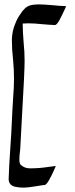

<svg xmlns="http://www.w3.org/2000/svg" viewBox="-20 -625 343 876"><path d="M85 231Q66.4 231 49.3 227.1Q20 220.7 19.5 191.9Q22 123.5 24.4 92.3Q32.2 -15.1 36.6 -122.6L40 -180.7Q43.9 -224.1 43.9 -266.6Q43.9 -309.6 39.6 -352.5Q34.2 -397.9 34.2 -444.3Q35.2 -484.9 50.3 -518.6Q58.6 -541 73.2 -561Q93.3 -593.3 116.7 -600.1Q133.8 -605 155.8 -605Q178.2 -605 222.7 -601.1Q252 -597.7 281.2 -597.2L278.8 -589.8Q273.9 -578.1 264.4 -559.1Q254.9 -540 250.5 -531.7Q238.8 -511.7 231.4 -510.7Q204.6 -511.7 177.7 -514.2Q135.7 -518.6 109.9 -518.6Q96.7 -518.6 83.5 -517.6Q84 -474.1 87.9 -430.2Q92.3 -388.7 92.3 -347.2Q92.3 -298.3 79.6 -81.5L72.3 55.2L70.8 68.8Q68.4 84.5 68.4 104Q68.4 119.6 74.7 127.4Q92.8 143.1 116.2 143.1Q159.2 143.1 200.2 136.7L234.4 132.3Q234.4 132.8 231.7 139.2Q229 145.5 225.1 154.3Q221.2 163.1 217.8 169.9Q214.4 176.8 213.6 178.5Q212.9 180.2 210.4 184.1Q194.8 216.3 184.6 218.8Q167 220.7 148.4 224.1Q108.9 231 85 231Z"/></svg>

Font: Terrible Cursive
Style: Regular
Weight: 400
Designer: GGBotNet
Foundry: GGBotNet
Version: 1.00